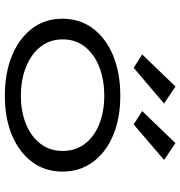

<svg xmlns="http://www.w3.org/2000/svg" viewBox="4 -738 742 790"><g transform="rotate(90 375.0 -343.0)"><path d="M374 8Q279 8 207.5 -22Q136 -52 96.5 -105Q57 -158 57 -229Q57 -300 96.5 -353.5Q136 -407 207.5 -437Q279 -467 374 -467Q468 -467 538 -437Q608 -407 647 -353.5Q686 -300 686 -229Q686 -158 647 -105Q608 -52 538 -22Q468 8 374 8ZM374 -58Q439 -58 490.5 -79Q542 -100 571.5 -138.5Q601 -177 601 -230Q601 -283 571.5 -321.5Q542 -360 490.5 -380.5Q439 -401 374 -401Q308 -401 255.5 -380.5Q203 -360 172.5 -321.5Q142 -283 142 -230Q142 -177 172.5 -138.5Q203 -100 255.5 -79Q308 -58 374 -58ZM492 -522 437 -557 569 -694 638 -647ZM259 -522 204 -557 336 -694 406 -647Z"/></g></svg>

Font: Inconsolata ExtraExpanded
Style: Regular
Weight: 400
Width: 8
Monospace: yes
Designer: Raph Levien, Cyreal, Brenton Simpson
Foundry: Raph Levien, Cyreal, Google
Version: Version 3.000; ttfautohint (v1.8.2.53-6de2)